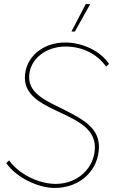

<svg xmlns="http://www.w3.org/2000/svg" viewBox="-20 -920 560 949"><path d="M251 9C376 9 469 -79 469 -195C469 -286 393 -329 302 -375C220 -417 124 -452 124 -538C124 -626 205 -690 304 -690C387 -690 461 -653 504 -591L519 -604C478 -666 391 -710 301 -710C189 -710 103 -635 103 -535C103 -439 204 -399 288 -359C370 -320 449 -280 449 -192C449 -91 364 -11 256 -11C170 -11 73 -60 25 -127L11 -114C58 -45 165 9 251 9ZM426 -900H404L333 -764H350Z"/></svg>

Font: Fixel Text 20240404 Thin
Style: Italic
Weight: 100
Width: 4
Italic angle: -10°
Designer: AlfaBravo + MacPaw
Foundry: Kyrylo Tkachov, Marchela Mozhyna, Serhii Makarenko, Maria Weinstein, Zakhar Kryvoshyya
Version: Version 1.211;Glyphs 3.2 (3225)